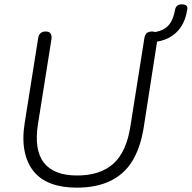

<svg xmlns="http://www.w3.org/2000/svg" viewBox="-20 -856 883 884"><path d="M333 8Q266 8 216 -10.5Q166 -29 135 -67Q104 -105 93 -161.5Q82 -218 94 -292L156 -682Q159 -697 167.5 -704Q176 -711 191 -711Q206 -711 212.5 -702Q219 -693 217 -676L155 -286Q136 -166 182 -107Q228 -48 335 -48Q440 -48 500.5 -101Q561 -154 580 -272L645 -682Q648 -697 656.5 -704Q665 -711 680 -711Q695 -711 701.5 -702Q708 -693 705 -676L641 -265Q626 -174 588.5 -113.5Q551 -53 487 -22.5Q423 8 333 8ZM677 -661 651 -681 655 -705Q702 -706 728.5 -719Q755 -732 768 -756.5Q781 -781 786 -812Q789 -824 796.5 -830Q804 -836 817 -836Q831 -836 838 -830Q845 -824 842 -812Q835 -765 813.5 -732.5Q792 -700 757.5 -682Q723 -664 677 -661Z"/></svg>

Font: Nunito ExtraLight Light
Style: Italic
Weight: 300
Italic angle: -9°
Version: Version 3.602